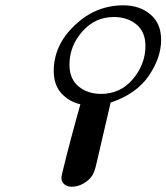

<svg xmlns="http://www.w3.org/2000/svg" viewBox="-20 -647 626 722"><path d="M182.1 -379.9Q182.1 -477.1 261 -552Q339.8 -627 443.8 -627Q504.9 -627 545.4 -593Q585.9 -559.1 585.9 -497.1Q585.9 -430.2 539.6 -362.1Q493.2 -293.9 396 -261.2Q382.8 -203.1 341.8 -27.8Q335.9 -2.9 328.1 11.2Q315.9 30.3 294.4 42.7Q272.9 55.2 250 55.2Q232.9 55.2 221.9 46.1Q210.9 37.1 210.9 21Q210.9 14.2 228.5 -54.9Q246.1 -124 264.2 -189.9L282.2 -254.9Q239.3 -264.6 210.7 -296.4Q182.1 -328.1 182.1 -379.9ZM241.2 -403.8Q241.2 -350.6 275.1 -322.3Q309.1 -293.9 359.9 -293.9Q433.1 -293.9 480 -349.9Q526.9 -405.8 526.9 -474.1Q526.9 -527.3 492.9 -555.2Q459 -583 408.2 -583Q337.4 -583 289.3 -528.3Q241.2 -473.6 241.2 -403.8Z"/></svg>

Font: CMU Concrete
Style: Italic
Weight: 500
Italic angle: -14.04°
Version: Version 0.7.0